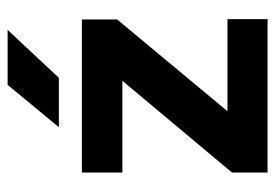

<svg xmlns="http://www.w3.org/2000/svg" viewBox="-132 -608 740 517"><g transform="rotate(-90 238.5 -350.0)"><path d="M32 0V-96L279 -391H32V-500H444V-405L197 -108H445V0ZM154 -562 268 -700H416L287 -562Z"/></g></svg>

Font: Figtree
Style: Bold
Weight: 700
Designer: Erik Kennedy
Foundry: Erik Kennedy
Version: Version 2.001;gftools[0.9.30]